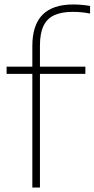

<svg xmlns="http://www.w3.org/2000/svg" viewBox="-20 -838 422 858"><path d="M158.5 -634.5V-540H361.5V-508H158.5V0H124.5V-508H9.5V-540H124.5V-632Q124.5 -726 170 -772Q215.5 -818 307.5 -818Q343.5 -818 382.5 -811.5V-777.5Q344.5 -785 305.5 -785Q255 -785 222.8 -770.2Q190.5 -755.5 174.5 -722.5Q158.5 -689.5 158.5 -634.5Z"/></svg>

Font: Encode Sans Semi Expanded Thin
Style: Regular
Weight: 250
Width: 6
Designer: Multiple Designers
Foundry: Impallari Type
Version: Version 2.000